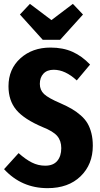

<svg xmlns="http://www.w3.org/2000/svg" viewBox="-20 -956 517 993"><path d="M356.9 -936 409.2 -880.9 291 -750H201.2L83 -880.9L134.8 -936L246.1 -852.1ZM241.2 -710Q305.7 -710 355 -688Q404.3 -666 445.8 -622.1L377 -540Q317.4 -595.2 257.8 -595.2Q223.6 -595.2 204.8 -575.2Q186 -555.2 186 -522Q186 -490.2 208 -469.5Q230 -448.7 293 -421.9Q327.6 -406.7 352.1 -392.3Q376.5 -377.9 397.9 -359.1Q419.4 -340.3 432.4 -318.4Q445.3 -296.4 452.6 -267.3Q460 -238.3 460 -202.1Q460 -105.5 396.7 -44.2Q333.5 17.1 226.1 17.1Q91.3 17.1 1 -81.1L76.2 -164.1Q112.3 -131.8 144.8 -115.5Q177.2 -99.1 213.9 -99.1Q255.4 -99.1 276.1 -123.8Q296.9 -148.4 296.9 -189.9Q296.9 -228 275.9 -252.7Q254.9 -277.3 200.2 -298.8Q104.5 -339.4 64.2 -387.7Q23.9 -436 23.9 -509.8Q23.9 -598.6 85.4 -654.3Q147 -710 241.2 -710Z"/></svg>

Font: Fira Sans Compressed
Style: Bold
Weight: 700
Width: 1
Designer: Carrois Corporate & Edenspiekermann AG
Foundry: Carrois Corporate GbR & Edenspiekermann AG
Version: Version 4.203;PS 004.203;hotconv 1.0.88;makeotf.lib2.5.64775